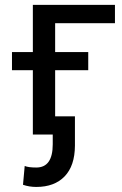

<svg xmlns="http://www.w3.org/2000/svg" viewBox="-20 -548 498 782"><path d="M28.8 0ZM448.2 -453.6H204.6V0H113.8V-528.3H448.2ZM339.4 -262.2H28.8V-335.9H339.4ZM285.2 -74.2V45.4Q284.7 127.4 243.2 170.4Q201.7 213.4 127.9 213.4Q99.1 213.4 73.7 204.6L80.6 127.9Q95.2 134.3 127.9 134.3Q194.8 134.3 194.8 39.6V-74.2Z"/></svg>

Font: Roboto-o
Style: o-Regular
Weight: 400
Designer: Google
Version: Version 2.134; 2016; ttfautohint (v1.6)